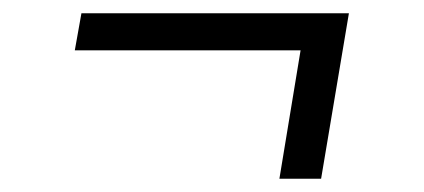

<svg xmlns="http://www.w3.org/2000/svg" viewBox="-20 -388 640 290"><path d="M402 -118 434 -312H93L103 -368H507L465 -118Z"/></svg>

Font: Iosevka HT Light Extended
Style: Italic
Weight: 300
Width: 7
Italic angle: -9°
Monospace: yes
Designer: Belleve Invis
Foundry: Belleve Invis
Version: Version 32.3.0; ttfautohint (v1.8.4)